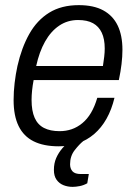

<svg xmlns="http://www.w3.org/2000/svg" viewBox="-20 -558 528 748"><path d="M209 12Q150 12 111 -7.5Q72 -27 52.5 -67Q33 -107 33 -168Q33 -201 37 -235Q41 -269 48 -301Q64 -372 94 -425.5Q124 -479 171.5 -508.5Q219 -538 287 -538Q345 -538 382.5 -517.5Q420 -497 438.5 -458.5Q457 -420 457 -364Q457 -338 453.5 -308.5Q450 -279 443 -246H111Q107 -225 105 -205.5Q103 -186 103 -169Q103 -126 115 -99Q127 -72 151.5 -59.5Q176 -47 212 -47Q237 -47 259 -54.5Q281 -62 300.5 -78Q320 -94 334.5 -118.5Q349 -143 359 -177H426Q415 -131 395 -95.5Q375 -60 347 -36Q319 -12 284.5 0Q250 12 209 12ZM121 -301H381Q384 -320 386 -337Q388 -354 388 -369Q388 -406 376.5 -430.5Q365 -455 342.5 -467.5Q320 -480 284 -480Q243 -480 210.5 -458Q178 -436 155.5 -396Q133 -356 121 -301ZM263 170Q244 170 227.5 163.5Q211 157 200.5 142.5Q190 128 190 104Q190 78 199 57.5Q208 37 223 19.5Q238 2 255 -12H305L304 -8Q289 4 271 27Q253 50 253 82Q253 99 262.5 109.5Q272 120 295 120H326L320 156Q306 164 290.5 167Q275 170 263 170Z"/></svg>

Font: Archivo SemiCondensed Light
Style: Italic
Weight: 300
Width: 4
Italic angle: -10°
Designer: Hector Gatti
Foundry: Omnibus-Type
Version: Version 2.001